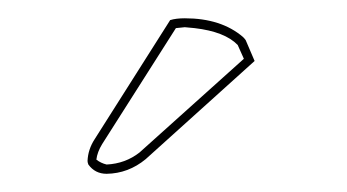

<svg xmlns="http://www.w3.org/2000/svg" viewBox="-20 -693 381 211"><path d="M167 -670.9Q173.3 -672.9 183.1 -672.9Q223.1 -672.9 247.1 -652.3Q249 -650.4 250 -648.9L259.8 -626L140.1 -518.1Q121.1 -502.4 97.2 -502Q84.5 -502 77.1 -512.2Q76.2 -514.6 76.2 -516.1Q76.7 -528.8 84 -540ZM173.3 -662.1 92.3 -534.7Q86.9 -525.9 85.9 -517.6Q90.8 -513.7 97.2 -512.2Q117.7 -513.2 133.3 -525.4L248 -628.4L241.2 -643.6Q227.1 -658.2 193.8 -662.1Q188 -662.6 183.1 -663.1Q178.2 -662.6 173.3 -662.1Z"/></svg>

Font: Linux Biolinum Outline O
Style: Bold
Weight: 700
Designer: Philipp H. Poll
Foundry: Philipp H. Poll
Version: Version 0.9.2